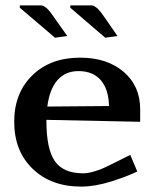

<svg xmlns="http://www.w3.org/2000/svg" viewBox="-20 -691 581 719"><path d="M243.2 -662.1V-670.9H321.8Q325.2 -670.9 328.6 -669.9Q332 -668.9 335.7 -666.3Q339.4 -663.6 342.3 -661.6Q345.2 -659.7 349.4 -654.8Q353.5 -649.9 356 -647.2Q358.4 -644.5 362.8 -638.4Q367.2 -632.3 369.1 -629.4Q371.1 -626.5 376.2 -619.4Q381.3 -612.3 382.8 -609.9L419.9 -556.2L374 -549.8ZM54.2 -662.1V-670.9H132.8Q136.2 -670.9 139.6 -669.9Q143.1 -668.9 146.7 -666.3Q150.4 -663.6 153.3 -661.6Q156.2 -659.7 160.4 -654.8Q164.6 -649.9 167 -647.2Q169.4 -644.5 173.8 -638.4Q178.2 -632.3 180.2 -629.4Q182.1 -626.5 187.3 -619.4Q192.4 -612.3 193.8 -609.9L231.9 -556.2L186 -549.8ZM157.2 -292 388.2 -293.9Q386.7 -357.4 357.2 -391.1Q327.6 -424.8 273.9 -424.8Q225.1 -424.8 195.3 -390.9Q165.5 -356.9 157.2 -292ZM153.8 -242.2V-237.8Q153.8 -133.3 185.3 -87.6Q216.8 -42 292 -42Q309.1 -42 333.3 -49.1Q357.4 -56.2 375 -64.9L467.8 -110.8L494.1 -48.8Q458.5 -31.2 397.2 -11.7Q335.9 7.8 284.2 7.8Q171.4 7.8 102.3 -58.8Q33.2 -125.5 33.2 -234.9Q33.2 -342.8 101.1 -408.9Q168.9 -475.1 279.8 -475.1Q380.9 -475.1 442.9 -422.1Q504.9 -369.1 504.9 -282.2V-234.9Z"/></svg>

Font: Resagokr
Style: Bold
Weight: 600
Designer: gluk
Foundry: gluk
Version: Version 0.95